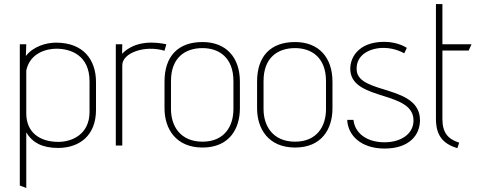

<svg xmlns="http://www.w3.org/2000/svg" viewBox="-20 -720 2376 950"><path d="M110 210V-65C141 -13 191 12 267 12C375 12 455 -51 455 -176V-314C455 -423 394 -509 257 -509C211 -509 146 -492 108 -443L110 -501H78V198ZM423 -166C423 -56 337 -18 269 -18C174 -18 110 -67 110 -159V-371C128 -458 210 -479 259 -479C329 -479 423 -447 423 -318Z M585 0V-397C585 -459 697 -498 794 -469L803 -501C750 -512 652 -523 584 -454L585 -501H553V0Z M1167 -316C1167 -437 1098 -512 982 -512C861 -512 794 -442 794 -316V-184C794 -82 851 10 982 10C1114 10 1167 -82 1167 -184ZM1135 -180C1135 -94 1089 -19 982 -19C872 -19 826 -97 826 -180V-319C826 -434 895 -482 982 -482C1065 -482 1135 -434 1135 -319Z M1625 -316C1625 -437 1556 -512 1440 -512C1319 -512 1252 -442 1252 -316V-184C1252 -82 1309 10 1440 10C1572 10 1625 -82 1625 -184ZM1593 -180C1593 -94 1547 -19 1440 -19C1330 -19 1284 -97 1284 -180V-319C1284 -434 1353 -482 1440 -482C1523 -482 1593 -434 1593 -319Z M1698 -127C1701 -52 1764 15 1883 15C2004 15 2058 -51 2058 -125C2058 -301 1756 -252 1745 -371C1738 -451 1814 -484 1881 -483C1939 -482 1980 -456 1980 -456L1993 -483C1993 -483 1951 -513 1881 -513C1749 -513 1706 -428 1714 -365C1733 -221 2026 -270 2026 -124C2026 -56 1962 -16 1883 -16C1790 -16 1735 -65 1729 -127Z M2252 -14C2194 -33 2169 -65 2169 -132V-470H2299L2313 -501H2169V-700H2137V-132C2137 -54 2168 -9 2243 13Z"/></svg>

Font: Advent Pro
Style: ExtraLight
Weight: 250
Designer: Andreas Kalpakidis
Foundry: Andreas Kalpakidis
Version: Version 2.002 2007